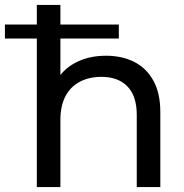

<svg xmlns="http://www.w3.org/2000/svg" viewBox="-56 -762 750 782"><path d="M-36 -605V-662H428V-605ZM376 -535Q441 -535 490.5 -510Q540 -485 568.5 -434Q597 -383 597 -305V0H501V-294Q501 -371 463 -410Q425 -449 357 -449Q307 -449 269 -429Q231 -409 210.5 -370Q190 -331 190 -273V0H94V-742H190V-387L170 -425Q196 -477 250 -506Q304 -535 376 -535Z"/></svg>

Font: MOST Montserrat Medium
Style: Regular
Weight: 500
Designer: Julieta Ulanovsky
Foundry: Julieta Ulanovsky
Version: Version 8.000;March 11, 2024;FontCreator 15.0.0.2926 64-bit